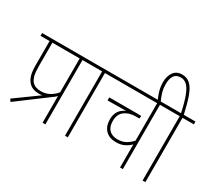

<svg xmlns="http://www.w3.org/2000/svg" viewBox="-156 -1219 1733 1541"><g transform="rotate(30 710.5 -448.0)"><path d="M41 -38 250 -189Q236 -187 222 -187Q191 -187 166 -196Q141 -205 122 -227Q103 -249 93.5 -283Q84 -317 84 -376V-596H0V-622H494V-596H389V0H363V-247Q348 -232 330 -220L57 -16ZM363 -596H110V-386Q110 -323 118 -292.5Q126 -262 141 -244Q156 -227 177.5 -219.5Q199 -212 223 -212Q304 -212 363 -282Z M597 -596V0H571V-596H480V-622H702V-596Z M1213 -596H1107V0H1081V-214Q1061 -193 1028.5 -176Q996 -159 949 -159Q887 -159 852 -195.5Q817 -232 817 -296Q817 -337 835.5 -368Q854 -399 896 -418L725 -416V-444H928Q956 -444 981.5 -444Q1007 -444 1022 -443L1019 -418H987Q924 -418 884 -387.5Q844 -357 844 -296Q844 -254 859 -229.5Q874 -205 898.5 -195Q923 -185 950 -185Q993 -185 1025 -203Q1057 -221 1081 -249V-596H688V-622H1213Z M1075 -615Q1059 -648 1048 -686Q1037 -724 1037 -768Q1037 -821 1063 -858.5Q1089 -896 1141 -896Q1189 -896 1219.5 -865.5Q1250 -835 1271.5 -774Q1293 -713 1313 -622H1421V-596H1316V0H1290V-596H1199V-622H1287Q1266 -721 1244.5 -774.5Q1223 -828 1198.5 -849Q1174 -870 1144 -870Q1101 -870 1082.5 -841Q1064 -812 1064 -766Q1064 -721 1074.5 -686.5Q1085 -652 1102 -615Z"/></g></svg>

Font: Noto Sans SemiCondensed Thin
Style: Italic
Weight: 100
Width: 4
Italic angle: -12°
Designer: Monotype Design Team
Foundry: Monotype Imaging Inc.
Version: Version 2.013; ttfautohint (v1.8.4.7-5d5b)